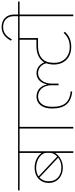

<svg xmlns="http://www.w3.org/2000/svg" viewBox="700 -1666 946 2427"><g transform="rotate(-90 1173.5 -453.0)"><path d="M453 0H474V-679H638V-698H-20V-679H453V-404H450C419 -445 359 -489 265 -489C149 -489 74 -413 74 -312C74 -200 160 -132 265 -132C357 -132 419 -180 450 -226H453ZM366 -243 199 -399 157 -439C163 -443 169 -447 175 -450C203 -463 234 -470 266 -470C373 -470 454 -399 454 -345V-291C454 -262 435 -229 408 -203ZM264 -151C167 -151 96 -214 96 -300V-320C96 -368 117 -404 143 -428L185 -387L355 -227L394 -191C385 -184 375 -178 365 -173C338 -160 309 -151 264 -151Z M762 0H783V-679H947V-698H598V-679H762Z M1229 -14 1232 -33C1077 -46 1037 -140 1037 -253V-283C1037 -381 1091 -445 1166 -445C1252 -445 1309 -376 1309 -275V-186H1330V-273C1330 -375 1387 -445 1461 -445C1531 -445 1572 -397 1587 -342C1576 -310 1571 -282 1571 -245C1571 -107 1666 -26 1793 -26C1885 -26 1943 -60 1985 -107L1971 -122C1927 -74 1876 -45 1792 -45C1673 -45 1593 -125 1593 -232V-257C1593 -364 1656 -446 1806 -446H1905V-679H2058V-698H907V-679H1884V-466H1805C1703 -466 1636 -429 1600 -369H1597C1572 -429 1525 -465 1461 -465C1383 -465 1336 -408 1320 -333H1318C1303 -409 1250 -465 1165 -465C1077 -465 1015 -395 1015 -271C1015 -111 1078 -29 1229 -14Z M2182 0H2203V-679H2367V-698H2203V-748C2203 -849 2137 -906 2044 -906C1962 -906 1908 -856 1872 -787L1890 -777C1923 -842 1970 -887 2045 -887C2123 -887 2182 -842 2182 -749V-698H2018V-679H2182Z"/></g></svg>

Font: IBM Plex Devanagari Thin
Style: Regular
Weight: 100
Designer: Mike Abbink, Paul van der Laan, Pieter van Rosmalen, Erin McLaughlin
Foundry: Bold Monday
Version: Version 1.0